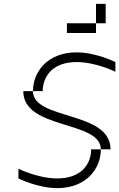

<svg xmlns="http://www.w3.org/2000/svg" viewBox="-20 -970 615 990"><path d="M500 -200H450C450 -125 400 -50 275 -50C175 -50 75 -100 75 -100V-50C75 -50 175 0 275 0C425 0 500 -100 500 -200ZM100 -500C100 -300 500 -350 500 -200H550C550 -400 150 -349 150 -500ZM150 -500H200C201 -575 250 -650 375 -650C475 -650 575 -600 575 -600V-650C575 -650 475 -700 375 -700C225 -700 150 -600 150 -500ZM325 -800H475V-850H325ZM475 -850H525V-950H475Z"/></svg>

Font: LS-VG5000 Light Shifted
Style: Regular
Weight: 400
Designer: Justin Bihan, 2021
Foundry: Justin Bihan, 2021
Version: Version 1.000;Glyphs 3.1.2 (3151)